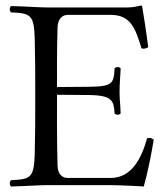

<svg xmlns="http://www.w3.org/2000/svg" viewBox="-20 -672 607 697"><path d="M304 -357 187 -356C187 -356 186 -492 189 -574C190 -598 202 -618 226 -618H382C457 -618 472 -565 494 -496C505 -494 507 -496 515 -499C516 -500 517 -500 518 -501C513 -542 498 -641 496 -649C496 -651 495 -652 492 -652C475 -649 466 -645 442 -645H150C120 -645 70 -649 20 -650C14 -644 14 -633 20 -627C90 -624 103 -619 106 -536C108 -454 108 -404 108 -321C108 -238 108 -191 106 -109C103 -26 90 -21 20 -18C14 -12 14 -1 20 5C69 4 122 0 152 0H374C422 0 502 5 502 5C516 -45 530 -114 538 -165C537 -166 536 -166 535 -167C528 -171 526 -173 514 -170C494 -98 458 -26 382 -26H226C204 -26 190 -42 189 -69C186 -153 187 -328 187 -328L304 -327C389 -326 393 -305 396 -260C402 -254 412 -254 418 -260C417 -295 414 -308 414 -338C414 -372 417 -394 418 -424C412 -430 402 -430 396 -424C393 -369 389 -358 304 -357Z"/></svg>

Font: Libertinus Serif Display
Style: Regular
Weight: 400
Designer: Philipp H. Poll, Khaled Hosny
Foundry: Caleb Maclennan
Version: Version 7.050;RELEASE